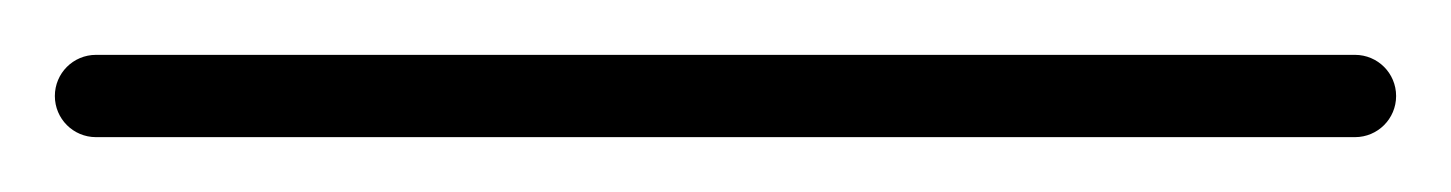

<svg xmlns="http://www.w3.org/2000/svg" viewBox="-35 -35 529 70"><path d="M0 -15C-8.3 -15 -15 -8.3 -15 0C-15 8.3 -8.3 15 0 15C153 15 306 15 459 15C467.3 15 474 8.3 474 0C474 -8.3 467.3 -15 459 -15C306 -15 153 -15 0 -15Z"/></svg>

Font: FRB American Cursive Just Baseline
Style: Italic
Weight: 400
Italic angle: -25°
Version: Version 2.0;Modular Font Editor K font №1